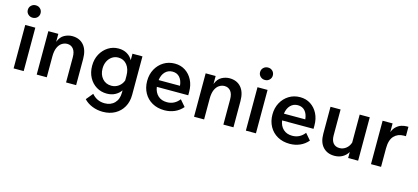

<svg xmlns="http://www.w3.org/2000/svg" viewBox="-71 -1334 4651 2136"><g transform="rotate(15 2254.5 -266.0)"><path d="M206 -670Q206 -640 185 -619.5Q164 -599 133 -599Q102 -599 80.5 -619.5Q59 -640 59 -670Q59 -701 80.5 -721.5Q102 -742 133 -742Q164 -742 185 -721.5Q206 -701 206 -670ZM191 0H75V-500H191Z M795 0H679V-289Q679 -353 652.5 -385.5Q626 -418 582 -418Q550 -418 521 -399.5Q492 -381 474.5 -341.5Q457 -302 457 -238V0H341V-500H456V-408Q479 -469 523.5 -492.5Q568 -516 613 -516Q698 -516 746.5 -460.5Q795 -405 795 -301Z M1425 -57Q1425 23 1391 83Q1357 143 1296.5 176.5Q1236 210 1157 210Q1092 210 1034.5 187Q977 164 939 123L1004 44Q1063 113 1152 113Q1223 113 1266 68.5Q1309 24 1309 -52V-78Q1284 -41 1242.5 -19Q1201 3 1147 3Q1081 3 1027.5 -29.5Q974 -62 942.5 -120.5Q911 -179 911 -255Q911 -331 943 -389.5Q975 -448 1028.5 -482Q1082 -516 1147 -516Q1204 -516 1245.5 -491.5Q1287 -467 1310 -425V-500H1425ZM1031 -255Q1031 -185 1070.5 -140Q1110 -95 1174 -95Q1221 -95 1257.5 -122Q1294 -149 1309 -192V-244Q1309 -323 1271 -370.5Q1233 -418 1171 -418Q1130 -418 1098.5 -396.5Q1067 -375 1049 -338.5Q1031 -302 1031 -255Z M1961 -150 2024 -77Q1985 -31 1931 -7.5Q1877 16 1814 16Q1734 16 1673.5 -18Q1613 -52 1579.5 -112.5Q1546 -173 1546 -250Q1546 -326 1578.5 -386Q1611 -446 1667.5 -481Q1724 -516 1796 -516Q1864 -516 1916.5 -482Q1969 -448 1999 -389Q2029 -330 2029 -254V-214H1667Q1676 -151 1715.5 -114.5Q1755 -78 1819 -78Q1906 -78 1961 -150ZM1794 -423Q1743 -423 1709 -388Q1675 -353 1667 -292H1913Q1907 -354 1876 -388.5Q1845 -423 1794 -423Z M2607 0H2491V-289Q2491 -353 2464.5 -385.5Q2438 -418 2394 -418Q2362 -418 2333 -399.5Q2304 -381 2286.5 -341.5Q2269 -302 2269 -238V0H2153V-500H2268V-408Q2291 -469 2335.5 -492.5Q2380 -516 2425 -516Q2510 -516 2558.5 -460.5Q2607 -405 2607 -301Z M2881 -670Q2881 -640 2860 -619.5Q2839 -599 2808 -599Q2777 -599 2755.5 -619.5Q2734 -640 2734 -670Q2734 -701 2755.5 -721.5Q2777 -742 2808 -742Q2839 -742 2860 -721.5Q2881 -701 2881 -670ZM2866 0H2750V-500H2866Z M3404 -150 3467 -77Q3428 -31 3374 -7.5Q3320 16 3257 16Q3177 16 3116.5 -18Q3056 -52 3022.5 -112.5Q2989 -173 2989 -250Q2989 -326 3021.5 -386Q3054 -446 3110.5 -481Q3167 -516 3239 -516Q3307 -516 3359.5 -482Q3412 -448 3442 -389Q3472 -330 3472 -254V-214H3110Q3119 -151 3158.5 -114.5Q3198 -78 3262 -78Q3349 -78 3404 -150ZM3237 -423Q3186 -423 3152 -388Q3118 -353 3110 -292H3356Q3350 -354 3319 -388.5Q3288 -423 3237 -423Z M4043 0H3928V-69Q3904 -29 3864 -6.5Q3824 16 3772 16Q3690 16 3640.5 -37Q3591 -90 3591 -190V-500H3707V-202Q3707 -143 3733 -112.5Q3759 -82 3805 -82Q3846 -82 3879.5 -108Q3913 -134 3927 -178V-500H4043Z M4486 -509V-401H4462Q4393 -401 4350 -355.5Q4307 -310 4307 -212V0H4191V-500H4306V-400Q4322 -441 4348.5 -465Q4375 -489 4405.5 -499Q4436 -509 4466 -509Z"/></g></svg>

Font: Wix Madefor Text SemiBold
Style: Regular
Weight: 600
Designer: Dalton Maag Ltd
Foundry: Dalton Maag Ltd
Version: Version 3.100